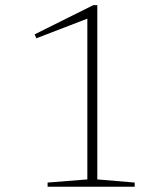

<svg xmlns="http://www.w3.org/2000/svg" viewBox="-20 -712 624 732"><path d="M313 -28V-654L325 -645.5L118.5 -566L112 -581L336 -692.5H351V-28L493.5 -16V0H161.5V-16Z"/></svg>

Font: Newsreader ExtraLight
Style: Regular
Weight: 250
Designer: Hugues Gentile
Foundry: Production Type
Version: Version 1.003